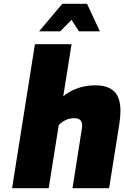

<svg xmlns="http://www.w3.org/2000/svg" viewBox="-20 -997 658 1017"><path d="M165 -763H359L315 -487Q344 -512 388 -528.5Q432 -545 486 -545Q551 -545 584.5 -513Q618 -481 618 -409Q618 -379 612 -340L558 0H364L414 -318Q415 -323 415 -333Q415 -371 374 -371Q326 -371 291 -334L238 0H44ZM310 -977H441L509 -831H398L359 -892L299 -831H187Z"/></svg>

Font: Exo Black
Style: Italic
Weight: 900
Italic angle: -9°
Designer: Natanael Gama
Foundry: Natanael Gama
Version: Version 1.500; ttfautohint (v1.6)